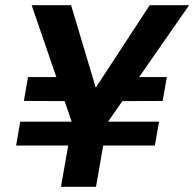

<svg xmlns="http://www.w3.org/2000/svg" viewBox="-20 -720 749 740"><path d="M42 -159 58 -251H593L577 -159ZM298 -330 72 -331 88 -423H309ZM411 -330 431 -423H623L607 -331ZM215 0 258 -246 102 -700H254L350 -379H347L557 -700H709L393 -246L350 0Z"/></svg>

Font: DM Sans 10pt
Style: Bold Italic
Weight: 700
Italic angle: -10°
Version: Version 4.004;gftools[0.9.30]